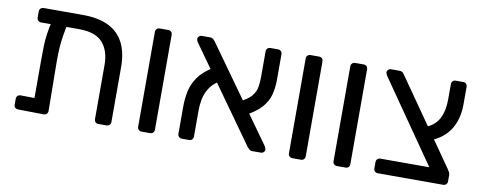

<svg xmlns="http://www.w3.org/2000/svg" viewBox="-54 -809 2629 1047"><g transform="rotate(10 1261.0 -285.5)"><path d="M117 -491Q107 -491 100.5 -497.5Q94 -504 94 -514V-548Q94 -558 100.5 -564.5Q107 -571 117 -571H334Q420 -571 476.5 -543.5Q533 -516 561 -461.5Q589 -407 589 -327V-23Q589 -13 582.5 -6.5Q576 0 566 0H521Q510 0 504 -6.5Q498 -13 498 -23V-322Q498 -402 458 -446.5Q418 -491 329 -491ZM207 -540H232Q247 -540 254.5 -532.5Q262 -525 261 -514Q253 -472 247.5 -438Q242 -404 240 -370.5Q238 -337 238 -295L241 -23Q241 -13 234.5 -6.5Q228 0 218 0L76 -2Q66 -2 59.5 -8Q53 -14 53 -25V-57Q53 -67 59.5 -73.5Q66 -80 76 -80L153 -79V-291Q153 -332 154 -366.5Q155 -401 160 -436Q165 -471 176 -515Q179 -526 185.5 -533Q192 -540 207 -540Z M760 0Q750 0 743.5 -6.5Q737 -13 737 -23V-548Q737 -558 743.5 -564.5Q750 -571 760 -571H807Q818 -571 824 -564.5Q830 -558 830 -548V-23Q830 -13 824 -6.5Q818 0 807 0Z M1373 0Q1362 0 1356 -6Q1350 -12 1345 -17L978 -532Q971 -543 971 -551Q971 -559 977.5 -565Q984 -571 992 -571H1039Q1050 -571 1056.5 -565Q1063 -559 1067 -554L1435 -39Q1439 -32 1440.5 -28Q1442 -24 1442 -20Q1442 -12 1436 -6Q1430 0 1422 0ZM983 0Q973 0 966.5 -6.5Q960 -13 960 -23V-173Q960 -219 969 -260.5Q978 -302 1004.5 -339.5Q1031 -377 1084 -410L1130 -343Q1094 -320 1076 -290.5Q1058 -261 1052 -229.5Q1046 -198 1046 -169V-23Q1046 -13 1039.5 -6.5Q1033 0 1023 0ZM1293 -183 1252 -252Q1301 -275 1321.5 -300Q1342 -325 1346 -352.5Q1350 -380 1350 -410V-548Q1350 -558 1356.5 -564.5Q1363 -571 1373 -571H1415Q1425 -571 1431.5 -564.5Q1438 -558 1438 -548V-405Q1438 -363 1428 -324Q1418 -285 1387.5 -250.5Q1357 -216 1293 -183Z M1595 0Q1585 0 1578.5 -6.5Q1572 -13 1572 -23V-548Q1572 -558 1578.5 -564.5Q1585 -571 1595 -571H1642Q1653 -571 1659 -564.5Q1665 -558 1665 -548V-23Q1665 -13 1659 -6.5Q1653 0 1642 0Z M1842 0Q1832 0 1825.5 -6.5Q1819 -13 1819 -23V-548Q1819 -558 1825.5 -564.5Q1832 -571 1842 -571H1889Q1900 -571 1906 -564.5Q1912 -558 1912 -548V-23Q1912 -13 1906 -6.5Q1900 0 1889 0Z M2068 0Q2058 0 2051.5 -6.5Q2045 -13 2045 -23V-58Q2045 -68 2051.5 -74.5Q2058 -81 2068 -81H2339L2026 -532Q2023 -538 2021 -542.5Q2019 -547 2019 -551Q2019 -559 2025.5 -565Q2032 -571 2040 -571H2088Q2099 -571 2105 -565.5Q2111 -560 2115 -554L2441 -87Q2446 -80 2449.5 -72.5Q2453 -65 2453 -56V-23Q2453 -13 2446.5 -6.5Q2440 0 2430 0ZM2321 -228 2277 -293Q2330 -312 2353 -355.5Q2376 -399 2376 -462V-548Q2376 -558 2382.5 -564.5Q2389 -571 2399 -571H2441Q2451 -571 2457 -564.5Q2463 -558 2463 -548V-450Q2463 -369 2427 -312Q2391 -255 2321 -228Z"/></g></svg>

Font: RubikRegular
Style: Regular
Weight: 400
Designer: Hubert and Fischer
Foundry: Hubert and Fischer
Version: Version 2.300;gftools[0.9.30]